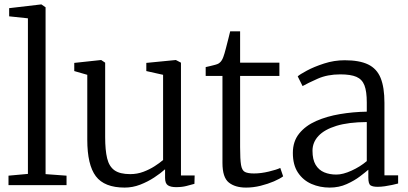

<svg xmlns="http://www.w3.org/2000/svg" viewBox="-20 -839 1847 870"><path d="M106.5 -51V-756L21.5 -765V-802L166.5 -819H167.5L186.5 -806V-50L281.5 -43V0H18.5V-43Z M778 9Q754 9 741 0.8Q728 -7.5 728 -33V-72Q708 -54 678.8 -34.8Q649.5 -15.5 615.2 -2.2Q581 11 545 11Q453 11 414.2 -40.5Q375.5 -92 375.5 -206V-500L316.5 -517V-554L437.5 -567H438.5L456.5 -555V-218Q456.5 -158.5 465.5 -121.5Q474.5 -84.5 499 -67.2Q523.5 -50 570 -50Q601.5 -50 629.5 -60.5Q657.5 -71 680.5 -85.8Q703.5 -100.5 719 -114V-500L643 -517V-554L776 -567H777L800 -555V-44H862L861 -6Q844.5 -1.5 824.5 3.8Q804.5 9 778 9Z M1095 11Q1045.5 11 1016.8 -12Q988 -35 988 -101V-495H912V-535Q921 -537 933 -539.8Q945 -542.5 955.5 -545.5Q966 -548.5 970 -551Q975.5 -554.5 979.2 -558.5Q983 -562.5 986.2 -568.2Q989.5 -574 992.5 -582.5Q997 -594.5 1003.2 -618.5Q1009.5 -642.5 1015.2 -665.2Q1021 -688 1023 -697H1068V-555H1246V-495H1068V-172Q1068 -116.5 1072.2 -91.5Q1076.5 -66.5 1090 -59.8Q1103.5 -53 1131 -53Q1162 -53 1197.8 -61.5Q1233.5 -70 1250 -78L1263 -40Q1248.5 -29 1221.2 -17.2Q1194 -5.5 1160.8 2.8Q1127.5 11 1095 11Z M1474 11Q1429.5 11 1391.5 -5.5Q1353.5 -22 1330.2 -56.8Q1307 -91.5 1307 -146Q1307 -198.5 1335.8 -234Q1364.5 -269.5 1412.8 -290.8Q1461 -312 1520.5 -322Q1580 -332 1642 -333V-375Q1642 -424.5 1631.5 -452Q1621 -479.5 1595 -490.8Q1569 -502 1522 -502Q1463.5 -502 1419.2 -482.2Q1375 -462.5 1351 -449L1329 -493Q1338 -501.5 1370.5 -519Q1403 -536.5 1448.5 -551.2Q1494 -566 1542 -566Q1608.5 -566 1648 -547Q1687.5 -528 1704.8 -485.5Q1722 -443 1722 -373V-44.5H1784V-7.5Q1773 -4.5 1757 -1Q1741 2.5 1723.5 5Q1706 7.5 1691 7.5Q1669.5 7.5 1659.2 1Q1649 -5.5 1649 -34.5V-70Q1636.5 -59 1611.2 -39.8Q1586 -20.5 1551 -4.8Q1516 11 1474 11ZM1504 -48Q1534 -48 1573 -65.8Q1612 -83.5 1642 -109V-286Q1559 -285.5 1504.5 -268.8Q1450 -252 1423 -223Q1396 -194 1396 -156Q1396 -116 1410.2 -92.2Q1424.5 -68.5 1449 -58.2Q1473.5 -48 1504 -48Z"/></svg>

Font: Merriweather Light
Style: Regular
Weight: 300
Designer: Eben Sorkin
Foundry: Eben Sorkin
Version: Version 2.100